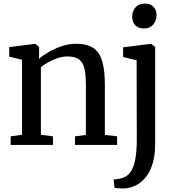

<svg xmlns="http://www.w3.org/2000/svg" viewBox="-20 -810 986 1073"><path d="M103 -57V-476L31.5 -493.5V-546.5L173.5 -565H177.5L198.5 -547.5V-506L197.5 -480.5Q219 -500 252.5 -519.5Q286 -539 325.5 -552.2Q365 -565.5 404 -565.5Q467 -565.5 502 -541.5Q537 -517.5 551.5 -467Q566 -416.5 566 -337.5V-56L634.5 -48.5V0H399V-48L460 -56V-337Q460 -391 452 -426Q444 -461 421.8 -477.8Q399.5 -494.5 356.5 -494.5Q330 -494.5 302.8 -485.5Q275.5 -476.5 251 -462.8Q226.5 -449 208.5 -435V-57L276 -48V0H39.5V-48ZM677.5 243Q670 243 657.8 242.8Q645.5 242.5 634.5 241.5Q623.5 240.5 620 239L615 192.5Q622.5 193 637.8 190.8Q653 188.5 670 182Q698.5 171.5 714.8 142.8Q731 114 737.8 70Q744.5 26 744.5 -29.5L743.5 -473L668 -491.5V-545.5L822 -565H825L847 -547.5V-6Q847 55.5 833.8 101.2Q820.5 147 796.8 177.5Q773 208 742.5 224.2Q712 240.5 677.5 243ZM782.5 -651Q751 -651 734.8 -670.2Q718.5 -689.5 718.5 -716Q718.5 -745 736.2 -767.5Q754 -790 790 -790H791Q822 -790 838.5 -771.2Q855 -752.5 855 -726Q855 -697 837 -674Q819 -651 783.5 -651Z"/></svg>

Font: Merriweather 24pt
Style: Regular
Weight: 400
Designer: Eben Sorkin
Foundry: Eben Sorkin
Version: Version 2.100